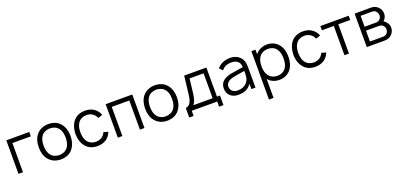

<svg xmlns="http://www.w3.org/2000/svg" viewBox="27 -1678 6377 3029"><g transform="rotate(-20 3215.0 -164.0)"><path d="M458.5 -489.5H149V0H73V-562.5H458.5Z M579.5 -76Q516 -154.5 516 -282.5Q516 -409 579.5 -487.5Q596.5 -509 619 -526Q641.5 -543 667.8 -554.5Q694 -566 723 -572Q752 -578 783 -578Q845 -578 897.5 -555.5Q950 -533 986 -487.5Q1049.5 -407.5 1049.5 -282.5Q1049.5 -158 986 -76Q950 -29.5 898 -7Q846 15.5 783 15.5Q720 15.5 667.8 -7.8Q615.5 -31 579.5 -76ZM924.5 -440.5Q900.5 -472 863 -488.5Q825.5 -505 783 -505Q739 -505 701.5 -488.5Q664 -472 641 -440.5Q597.5 -384 597.5 -282.5Q597.5 -179 641 -123Q664 -91.5 701.8 -74.5Q739.5 -57.5 783 -57.5Q825.5 -57.5 863 -74.5Q900.5 -91.5 924.5 -123Q968.5 -179 968.5 -282.5Q968.5 -384.5 924.5 -440.5Z M1557.5 -398Q1549.5 -422 1532.2 -442.8Q1515 -463.5 1494 -477Q1454 -505 1397 -505Q1354.5 -505 1318 -488.8Q1281.5 -472.5 1257.5 -439.5Q1216 -386 1214 -281Q1216 -176.5 1257.5 -123Q1281.5 -91.5 1318 -74.5Q1354.5 -57.5 1397 -57.5Q1454.5 -57.5 1496 -85.5Q1534.5 -109.5 1556.5 -160.5L1632.5 -138.5Q1601.5 -62.5 1544 -25Q1482.5 15.5 1397 15.5Q1265.5 15.5 1196 -76Q1135 -153.5 1132.5 -281Q1135 -410 1196 -487.5Q1268 -578 1398.5 -578Q1479 -578 1538 -541.5Q1571 -520.5 1596 -490Q1621 -459.5 1632.5 -423Z M2188 0H2112V-489.5H1817V0H1741V-562.5H2188Z M2365.5 -76Q2302 -154.5 2302 -282.5Q2302 -409 2365.5 -487.5Q2382.5 -509 2405 -526Q2427.5 -543 2453.8 -554.5Q2480 -566 2509 -572Q2538 -578 2569 -578Q2631 -578 2683.5 -555.5Q2736 -533 2772 -487.5Q2835.5 -407.5 2835.5 -282.5Q2835.5 -158 2772 -76Q2736 -29.5 2684 -7Q2632 15.5 2569 15.5Q2506 15.5 2453.8 -7.8Q2401.5 -31 2365.5 -76ZM2710.5 -440.5Q2686.5 -472 2649 -488.5Q2611.5 -505 2569 -505Q2525 -505 2487.5 -488.5Q2450 -472 2427 -440.5Q2383.5 -384 2383.5 -282.5Q2383.5 -179 2427 -123Q2450 -91.5 2487.8 -74.5Q2525.5 -57.5 2569 -57.5Q2611.5 -57.5 2649 -74.5Q2686.5 -91.5 2710.5 -123Q2754.5 -179 2754.5 -282.5Q2754.5 -384.5 2710.5 -440.5Z M3432 -74H3483V86.5H3409.5V0H2982V86.5H2908.5V-74Q2945.5 -74 2978.5 -112Q3011.5 -150 3024 -258.5L3059.5 -562.5H3432ZM3359.5 -491.5H3124L3096 -250Q3081 -124 3035.5 -74H3359.5Z M3983.5 0V-90.5Q3947 -34.5 3892 -9.5Q3837 15.5 3761.5 15.5Q3680.5 15.5 3628.5 -30.5Q3577 -77 3577 -154Q3577 -208.5 3600.5 -246Q3624 -283.5 3676 -309.5Q3713 -328.5 3761 -338Q3809.5 -347.5 3899 -360.5L3974 -372Q3973.5 -405 3963 -429.8Q3952.5 -454.5 3933.5 -471Q3914.5 -487.5 3887.8 -495.8Q3861 -504 3828 -504Q3777 -504 3738 -488.5Q3698 -472.5 3663.5 -430L3613.5 -482.5Q3657 -532.5 3712.2 -555.2Q3767.5 -578 3837.5 -578Q3879.5 -578 3917.8 -564.2Q3956 -550.5 3984.5 -525Q4052 -467 4052 -347V0ZM3976 -307.5Q3897.5 -295.5 3849 -287.2Q3800.5 -279 3781.5 -274Q3725.5 -263 3689.5 -233Q3654.5 -204 3654.5 -161.5Q3654.5 -112.5 3687.5 -82.5Q3721.5 -53 3774 -53Q3836 -53 3881.8 -77.5Q3927.5 -102 3953 -149Q3968.5 -179 3972 -211Q3974 -227.5 3975 -251.5Q3976 -275.5 3976 -307.5Z M4707 -282.5Q4707 -153.5 4645.5 -75Q4611 -31 4560.5 -7.8Q4510 15.5 4451 15.5Q4393.5 15.5 4345.5 -5.8Q4297.5 -27 4264.5 -67.5V250H4187.5V-562.5H4256V-486.5Q4290 -530 4342 -554Q4394.5 -578 4454 -578Q4482.5 -578 4510 -572Q4537.5 -566 4562 -554.5Q4586.5 -543 4607.8 -526Q4629 -509 4645.5 -487.5Q4678 -447 4692.5 -393.8Q4707 -340.5 4707 -282.5ZM4626 -282.5Q4626 -384 4583.5 -440.5Q4559.5 -474 4522.5 -490.8Q4485.5 -507.5 4441.5 -507.5Q4399 -507.5 4362.5 -491.2Q4326 -475 4302 -445Q4256 -386 4256 -282.5Q4256 -176.5 4302 -119Q4326 -88.5 4363 -71.8Q4400 -55 4442.5 -55Q4486 -55 4523.2 -72.5Q4560.5 -90 4584.5 -123Q4626 -178 4626 -282.5Z M5215.5 -398Q5207.5 -422 5190.2 -442.8Q5173 -463.5 5152 -477Q5112 -505 5055 -505Q5012.5 -505 4976 -488.8Q4939.5 -472.5 4915.5 -439.5Q4874 -386 4872 -281Q4874 -176.5 4915.5 -123Q4939.5 -91.5 4976 -74.5Q5012.5 -57.5 5055 -57.5Q5112.5 -57.5 5154 -85.5Q5192.5 -109.5 5214.5 -160.5L5290.5 -138.5Q5259.5 -62.5 5202 -25Q5140.5 15.5 5055 15.5Q4923.5 15.5 4854 -76Q4793 -153.5 4790.5 -281Q4793 -410 4854 -487.5Q4926 -578 5056.5 -578Q5137 -578 5196 -541.5Q5229 -520.5 5254 -490Q5279 -459.5 5290.5 -423Z M5821.5 -491.5H5621.5V0H5545.5V-491.5H5345.5V-562.5H5821.5Z M6192.5 -562.5Q6266.5 -562.5 6311 -516.5Q6334 -495.5 6346.5 -467Q6359 -438.5 6359 -405Q6359 -351 6326.5 -312.5Q6318 -302 6307 -291.5Q6333 -276 6348.5 -256Q6367.5 -236.5 6377.8 -210.5Q6388 -184.5 6388 -157.5Q6388 -124 6373.5 -92.5Q6359 -61 6333 -38.5Q6310 -18.5 6281.2 -9.2Q6252.5 0 6223.5 0H5920.5V-561.5ZM5997.5 -313.5H6192.5Q6233.5 -313.5 6260 -345Q6281 -372 6281 -405Q6278.5 -440 6260 -464.5Q6246.5 -481.5 6230.2 -489.2Q6214 -497 6192.5 -497H5997.5ZM5997.5 -65.5H6213Q6257 -65.5 6284 -92.5Q6309 -117.5 6309 -160.5Q6309 -177 6302.2 -193.2Q6295.5 -209.5 6284 -221Q6266.5 -238.5 6249 -243Q6232.5 -248 6202.5 -248H5997.5Z"/></g></svg>

Font: Russisch Sans
Style: Regular
Weight: 400
Designer: Michael Sharanda (font) & Cristiano Sobral (main changes)
Foundry: Michael Sharanda
Version: Version 2.00;October 25, 2020;FontCreator 13.0.0.2681 64-bit